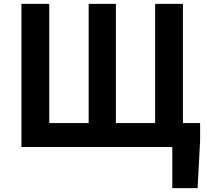

<svg xmlns="http://www.w3.org/2000/svg" viewBox="-20 -761 1074 994"><path d="M91 0H872V213H1003L1016 -32V-124H927V-741H783V-124H580V-741H439V-124H235V-741H91Z"/></svg>

Font: Noto Sans HK
Style: Bold
Weight: 700
Designer: Ryoko NISHIZUKA 西塚涼子 (kana, bopomofo & ideographs); Paul D. Hunt (Latin, Greek & Cyrillic); Sandoll Communications 산돌커뮤니
Foundry: Adobe
Version: Version 2.002;hotconv 1.0.116;makeotfexe 2.5.65601